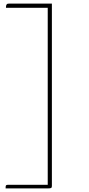

<svg xmlns="http://www.w3.org/2000/svg" viewBox="-20 -842 490 1062"><path d="M247 200C262 200 267 198 267 187V-822H32C21 -822 13 -822 13 -799H244V180H29C12 180 11 182 11 200Z"/></svg>

Font: Yanone Kaffeesatz Extra Light
Style: Regular
Weight: 200
Designer: Yanone (Cyrillic: Daniel Pouzeot & Huerta Tipografica)
Foundry: Yanone
Version: Version 1.100;PS 001.100;hotconv 1.0.70;makeotf.lib2.5.58329